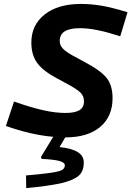

<svg xmlns="http://www.w3.org/2000/svg" viewBox="-20 -684 667 974"><path d="M311 -111Q360 -111 383 -125Q406 -139 406 -170Q406 -197 388 -214.5Q370 -232 320 -259L268 -287Q197 -325 168 -365.5Q139 -406 139 -468Q139 -557 206.5 -610.5Q274 -664 390 -664Q443 -664 495.5 -655Q548 -646 627 -622L590 -500Q525 -521 475.5 -531Q426 -541 386 -541Q334 -541 308.5 -525Q283 -509 283 -476Q283 -455 298 -438.5Q313 -422 351 -401L403 -373Q492 -326 521.5 -288Q551 -250 551 -186Q551 -93 488 -40Q425 13 312 13H311L282 62Q345 69 375 88Q405 107 405 140Q405 186 378 208.5Q351 231 288 246Q255 253 212 259Q169 265 113 270L112 206Q146 203 172.5 200.5Q199 198 219 195Q269 189 289 181Q309 173 309 155Q309 140 281 132.5Q253 125 191 122L188 112L250 10Q193 5 134 -8.5Q75 -22 10 -45L51 -169Q139 -138 200.5 -124.5Q262 -111 311 -111Z"/></svg>

Font: Intel One Mono
Style: Bold Italic
Weight: 700
Italic angle: -16°
Monospace: yes
Designer: Fred Shallcrass
Foundry: Frere-Jones Type LLC
Version: Version 1.400;hotconv 1.1.0;makeotfexe 2.6.0;FJTRelease1.4